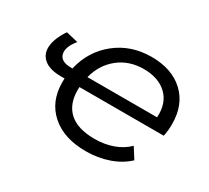

<svg xmlns="http://www.w3.org/2000/svg" viewBox="-111 -713 980 899"><g transform="rotate(30 379.5 -263.5)"><path d="M431.5 5Q312.5 5 243.8 -55.8Q175 -116.5 175 -220.5Q175 -234 175.5 -240.5H156.5Q94.5 -240.5 63.8 -266.5Q33 -292.5 37 -336.5Q41 -380.5 77 -433.5L142 -418Q102.5 -370.5 111.5 -335Q120.5 -299.5 176.5 -299.5H184Q208 -404 288.2 -468Q368.5 -532 479 -532Q589 -532 653.8 -471.8Q718.5 -411.5 718.5 -306.5Q718.5 -271.5 711.5 -240.5H256Q256 -238 255.8 -232.5Q255.5 -227 255.5 -224.5Q255.5 -147 301.5 -106.2Q347.5 -65.5 438.5 -65.5Q492 -65.5 537.8 -82.2Q583.5 -99 613.5 -129.5L650 -72Q611 -35 553.8 -15Q496.5 5 431.5 5ZM475.5 -464.5Q397 -464.5 340.8 -419.8Q284.5 -375 265 -299.5H641.5Q646.5 -377.5 601 -421Q555.5 -464.5 475.5 -464.5Z"/></g></svg>

Font: Argentum Sans Light
Style: Italic
Weight: 300
Italic angle: -11.3°
Designer: Julieta Ulanovsky (font), Owen Earl (portions from Jones font), Cristiano Sobral (main changes and remaster)
Foundry: Julieta Ulanovsky (font), Owen Earl (portions from Jones font), Cristiano Sobral (main changes and remaster)
Version: Version 3.127